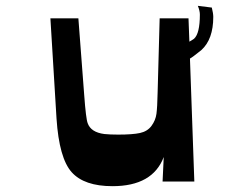

<svg xmlns="http://www.w3.org/2000/svg" viewBox="-20 -623 840 659"><path d="M707 -597Q712 -577 712 -565Q712 -488 671 -451Q640 -426 632 -422L647 0H538L542 -84Q504 16 366 16Q269 16 226 -32Q183 -80 174 -216L153 -560H249L269 -297Q275 -215 281 -200Q292 -169 338 -163Q357 -161 386 -161Q435 -161 460.5 -166.5Q486 -172 500 -191Q514 -210 517 -232.5Q520 -255 521 -305L528 -560H627L630 -480Q639 -485 646 -490Q666 -508 666 -573Q666 -586 659 -603Z"/></svg>

Font: OpenDyslexic
Style: Regular
Weight: 400
Designer: Abbie Gonzalez
Version: Version 0.920;hotconv 1.0.109;makeotfexe 2.5.65596